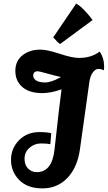

<svg xmlns="http://www.w3.org/2000/svg" viewBox="-20 -1037 597 1064"><path d="M275 -830 402 -1017Q422 -1007 449 -978.5Q476 -950 493 -926L313 -793Q301 -800 275 -830ZM556 -648Q540 -655 524.5 -655Q509 -655 494.5 -636Q480 -617 475 -581L423 -210Q409 -109 353.5 -51Q298 7 215 7Q132 7 86.5 -39.5Q41 -86 41 -150.5Q41 -215 85.5 -260Q130 -305 198 -305Q240 -305 264 -299L259 -238Q242 -242 206.5 -242Q171 -242 143.5 -218Q116 -194 116 -158Q116 -122 136 -102.5Q156 -83 184 -83Q268 -83 282 -207Q309 -455 321 -542Q261 -521 215 -521Q142 -521 103.5 -555Q65 -589 65 -644Q65 -699 104.5 -730.5Q144 -762 204 -762Q241 -762 310.5 -739Q380 -716 418 -716Q486 -716 532 -751Q557 -716 557 -668Q557 -658 556 -648ZM164 -617Q164 -602 180.5 -591Q197 -580 230.5 -580Q264 -580 318 -610Q279 -619 238 -630.5Q197 -642 189 -642Q164 -642 164 -617Z"/></svg>

Font: Lily Script One
Style: Regular
Weight: 400
Designer: Julia Petretta
Foundry: Julia Petretta
Version: Version 1.002;PS 001.001;hotconv 1.0.70;makeotf.lib2.5.58329